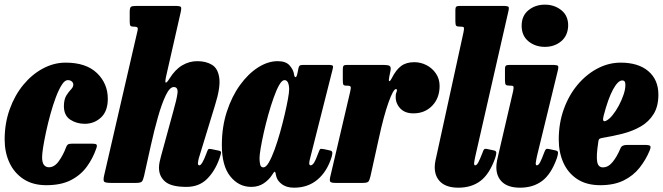

<svg xmlns="http://www.w3.org/2000/svg" viewBox="-20 -806 2921 846"><path d="M455 -370.5Q455 -316 425 -288.2Q395 -260.5 353.5 -260.5Q317 -260.5 289.2 -279Q261.5 -297.5 261.5 -339Q262 -369 272.5 -385.5Q283 -402 293 -412.2Q303 -422.5 303 -433Q303 -441.5 296.2 -447.2Q289.5 -453 278.5 -453Q265.5 -453 252.2 -432.2Q239 -411.5 226.2 -377.8Q213.5 -344 202.5 -304.2Q191.5 -264.5 183.2 -226.2Q175 -188 170.2 -158Q165.5 -128 165.5 -114Q165.5 -89.5 173.8 -79.2Q182 -69 195.5 -69Q220 -69 239.2 -96Q258.5 -123 271 -156.5Q274 -165.5 279 -169.2Q284 -173 298 -173H385.5Q401 -173 405 -169.2Q409 -165.5 404.5 -152.5Q389.5 -108.5 362.5 -71.5Q335.5 -34.5 292.2 -12.2Q249 10 184 10Q124.5 10 83.5 -17Q42.5 -44 21.5 -89.5Q0.5 -135 0.5 -191Q0.5 -263 22.8 -324.8Q45 -386.5 83 -432.5Q121 -478.5 169.2 -504.2Q217.5 -530 269 -530Q359.5 -530 407.2 -484Q455 -438 455 -370.5Z M946.5 -106.5Q926.5 -51 891.5 -16.8Q856.5 17.5 801.5 17.5Q734.5 17.5 707.5 -6Q680.5 -29.5 680.5 -66.5Q680.5 -79 683.2 -92Q686 -105 689 -116L743.5 -315.5Q758.5 -367.5 762 -395Q765.5 -422.5 745.5 -422.5Q728 -422.5 710.2 -385.5Q692.5 -348.5 675.8 -289.5Q659 -230.5 644.5 -164.5L614.5 -29.5Q610.5 -12 605 -6Q599.5 0 578.5 0H471.5Q444.5 0 439.2 -5.2Q434 -10.5 438.5 -31.5L585.5 -668.5Q589 -682 585 -685.2Q581 -688.5 571.5 -688.5H569Q558 -688.5 554.8 -692.5Q551.5 -696.5 551.5 -711V-752Q551.5 -772 557 -776Q562.5 -780 582 -780H749.5Q773 -780 776.8 -775.5Q780.5 -771 776 -751.5L712 -470Q706 -442.5 710.8 -442Q715.5 -441.5 727 -460Q752 -500 783 -518.2Q814 -536.5 849.5 -536.5Q887.5 -536.5 914 -520.5Q940.5 -504.5 946.2 -462.2Q952 -420 927 -341L858.5 -117Q856 -110.5 854 -100.2Q852 -90 852 -87Q852 -77.5 858.5 -77.5Q870 -77.5 889.5 -130Q894.5 -144.5 897.5 -148Q900.5 -151.5 911.5 -149L945 -142Q955 -140 954 -132.5Q953 -125 946.5 -106.5Z M1441.5 -115Q1421.5 -50.5 1379.2 -14.8Q1337 21 1275.5 21Q1243.5 21 1223.2 6.5Q1203 -8 1197.5 -28Q1196 -33.5 1195.5 -36.5Q1195 -39.5 1194.5 -42.5Q1192.5 -51 1189.2 -49Q1186 -47 1179 -35.5Q1165 -13.5 1141.8 2Q1118.5 17.5 1087 17.5Q1032 17.5 994.8 -28.8Q957.5 -75 957.5 -166.5Q957.5 -246.5 979.5 -314Q1001.5 -381.5 1037.5 -431.2Q1073.5 -481 1117 -508.8Q1160.5 -536.5 1203.5 -536.5Q1240 -536.5 1256.5 -517.2Q1273 -498 1275.5 -479Q1277 -467 1282 -466Q1287 -465 1291 -485L1295 -505Q1296.5 -513 1300.2 -516.5Q1304 -520 1315.5 -520H1427Q1444 -520 1446.5 -515.8Q1449 -511.5 1445 -498L1347 -110.5Q1345.5 -106.5 1344 -98.5Q1342.5 -90.5 1342.5 -87Q1342.5 -77.5 1349 -77.5Q1356 -77.5 1363.5 -88.8Q1371 -100 1384.5 -136.5Q1388 -146.5 1390.8 -149Q1393.5 -151.5 1409 -148.5L1434 -143Q1442 -141.5 1443.8 -136Q1445.5 -130.5 1441.5 -115ZM1254 -410.5Q1254.5 -426.5 1249.8 -439.8Q1245 -453 1233.5 -453Q1222.5 -453 1210.2 -431.5Q1198 -410 1185.8 -375.5Q1173.5 -341 1162.2 -300.8Q1151 -260.5 1142.2 -221.5Q1133.5 -182.5 1128.5 -152.5Q1123.5 -122.5 1123.5 -109.5Q1123.5 -92.5 1126.5 -80.5Q1129.5 -68.5 1140.5 -68.5Q1152 -68.5 1164.5 -90Q1177 -111.5 1189.8 -146.5Q1202.5 -181.5 1214 -222.2Q1225.5 -263 1234.5 -301.8Q1243.5 -340.5 1248.8 -369.8Q1254 -399 1254 -410.5Z M1508 -520H1670Q1688.5 -520 1696.2 -515.8Q1704 -511.5 1700.5 -494L1695.5 -469Q1691.5 -450.5 1695 -448.5Q1698.5 -446.5 1706.5 -462Q1725 -498.5 1747.5 -515.2Q1770 -532 1805.5 -532Q1834 -532 1859.5 -518.8Q1885 -505.5 1901 -481.8Q1917 -458 1917 -427.5Q1917 -374 1884.5 -340.2Q1852 -306.5 1801.5 -306.5Q1764 -306.5 1743.5 -328.5Q1723 -350.5 1723.5 -380Q1723.5 -392.5 1726.2 -397.8Q1729 -403 1729 -408.5Q1729 -413.5 1724.5 -413.5Q1713 -413.5 1692 -355Q1671 -296.5 1649.5 -197.5L1612.5 -30Q1608.5 -13 1603.8 -6.5Q1599 0 1577.5 0H1460Q1440.5 0 1436 -4.5Q1431.5 -9 1434.5 -24L1523 -402Q1527 -419 1525 -423.8Q1523 -428.5 1509.5 -428.5H1507Q1495.5 -428.5 1493 -433Q1490.5 -437.5 1490.5 -453V-501.5Q1490.5 -512 1493.8 -516Q1497 -520 1508 -520Z M2219 -751.5 2074.5 -118Q2073.5 -113 2071.2 -101.8Q2069 -90.5 2069 -87Q2069 -77.5 2073.5 -77.5Q2081 -77.5 2088.2 -91.8Q2095.5 -106 2106 -133Q2110 -145.5 2113.8 -148.5Q2117.5 -151.5 2126.5 -149.5L2157 -143Q2167.5 -141 2166.8 -131.5Q2166 -122 2161.5 -108.5Q2136.5 -38.5 2097 -8.8Q2057.5 21 2000 21Q1948.5 21 1922 -3.2Q1895.5 -27.5 1895.5 -69.5Q1895.5 -82 1898.8 -99Q1902 -116 1905 -127L2022 -662.5Q2025.5 -679 2024.2 -683.8Q2023 -688.5 2011.5 -688.5H2009Q1994 -688.5 1990.2 -692.5Q1986.5 -696.5 1986.5 -712V-760.5Q1986.5 -774 1991 -777Q1995.5 -780 2008.5 -780H2194Q2217.5 -780 2220.8 -775.5Q2224 -771 2219 -751.5Z M2278.5 -692.5Q2278.5 -736.5 2308.5 -761Q2338.5 -785.5 2381 -785.5Q2423 -785.5 2453.5 -761Q2484 -736.5 2483.5 -692.5Q2482 -648.5 2452.5 -624Q2423 -599.5 2381 -599.5Q2338.5 -599.5 2308.5 -624Q2278.5 -648.5 2278.5 -692.5ZM2437 -491.5 2346 -118Q2345 -113 2342.8 -101.8Q2340.5 -90.5 2340.5 -87Q2340.5 -77.5 2345.5 -77.5Q2353 -77.5 2360.2 -91.8Q2367.5 -106 2377.5 -133Q2382 -145.5 2385.5 -148.5Q2389 -151.5 2398.5 -149.5L2428.5 -143Q2439.5 -141 2438.8 -131.5Q2438 -122 2433.5 -108.5Q2408.5 -38.5 2368.8 -8.8Q2329 21 2271.5 21Q2220 21 2193.5 -3.2Q2167 -27.5 2167 -69.5Q2167 -82 2170.2 -99Q2173.5 -116 2176.5 -127L2240.5 -402.5Q2244 -419 2242.8 -423.8Q2241.5 -428.5 2230 -428.5H2227.5Q2212.5 -428.5 2208.8 -432.5Q2205 -436.5 2205 -452V-500.5Q2205 -514 2209.5 -517Q2214 -520 2227 -520H2412.5Q2435.5 -520 2438.8 -515.5Q2442 -511 2437 -491.5Z M2442 -191Q2442 -264.5 2464.8 -326.5Q2487.5 -388.5 2526.2 -434Q2565 -479.5 2613.8 -504.8Q2662.5 -530 2714.5 -530Q2793 -530 2837 -492.2Q2881 -454.5 2881 -389Q2881 -337.5 2860.2 -303.8Q2839.5 -270 2804 -249.2Q2768.5 -228.5 2723.8 -217Q2679 -205.5 2631.5 -198Q2622 -196 2619.2 -191.8Q2616.5 -187.5 2615.5 -175Q2607 -119.5 2611.2 -94Q2615.5 -68.5 2636.5 -68.5Q2660 -68.5 2679.2 -92Q2698.5 -115.5 2714 -152.5Q2719.5 -167.5 2743 -167.5H2820Q2840.5 -167.5 2844.8 -163Q2849 -158.5 2842.5 -142.5Q2825.5 -101.5 2798 -66.8Q2770.5 -32 2728.2 -11Q2686 10 2625 10Q2564 10 2523.2 -17Q2482.5 -44 2462.2 -89.5Q2442 -135 2442 -191ZM2650 -273.5Q2664.5 -280.5 2679.2 -298.8Q2694 -317 2706.8 -341Q2719.5 -365 2727.5 -388.8Q2735.5 -412.5 2735.5 -430Q2736 -439.5 2733.2 -445.5Q2730.5 -451.5 2721.5 -451.5Q2703 -451.5 2681.2 -411.8Q2659.5 -372 2639.5 -295Q2632 -265.5 2650 -273.5Z"/></svg>

Font: Besley* Condensed Heavy
Style: Italic
Weight: 800
Width: 3
Italic angle: -13°
Designer: Owen Earl
Foundry: indestructible type*
Version: Version 3.000; ttfautohint (v1.8.3)